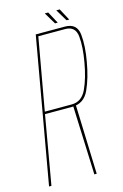

<svg xmlns="http://www.w3.org/2000/svg" viewBox="-138 -809 552 862"><g transform="rotate(-15 138.0 -378.0)"><path d="M-21 0H-10L45.5 -318.5H171Q227 -318.5 251.2 -372Q275.5 -425.5 287.5 -496.5Q300.5 -567.5 295 -621.2Q289.5 -675 233.5 -675H98ZM189.5 0H200.5L189.5 -330L177 -322ZM47.5 -329.5 107 -664H231.5Q279.5 -664 284.2 -615.2Q289 -566.5 276.5 -496.5Q264.5 -427 242 -378.2Q219.5 -329.5 172.5 -329.5ZM248 -700.5H260.5L231 -755.5H215ZM194.5 -700.5H207L177.5 -755.5H161.5Z"/></g></svg>

Font: Anybody Thin Condensed
Style: Italic
Weight: 100
Width: 3
Italic angle: -10°
Version: Version 1.113;gftools[0.9.25]